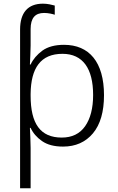

<svg xmlns="http://www.w3.org/2000/svg" viewBox="-20 -785 639 1041"><path d="M212.9 -765.1C130.4 -765.1 88.9 -715.3 88.9 -625V235.8H146V17.1C146 -16.1 143.6 -58.6 142.1 -91.8H146C158.7 -64 179.2 -40 208 -20C236.8 0 274.4 9.8 321.8 9.8C389.6 9.8 443.8 -14.2 483.9 -62C523.9 -109.9 543.9 -178.7 543.9 -269C543.9 -448.7 463.4 -542 327.1 -542C277.8 -542 238.3 -531.2 209.5 -510.3C180.7 -488.8 159.2 -463.9 146 -435.1H142.1C142.6 -449.2 143.6 -466.3 144.5 -486.8C145.5 -506.8 146 -523.9 146 -538.1V-627C146 -688 170.9 -714.8 219.2 -714.8C242.7 -714.8 265.1 -709 276.9 -705.1V-754.9C262.7 -758.8 238.3 -765.1 212.9 -765.1ZM318.8 -493.2C429.7 -493.2 484.9 -412.6 484.9 -270C484.9 -198.2 470.2 -141.6 441.4 -100.6C412.6 -59.6 370.1 -39.1 314.9 -39.1C199.2 -39.1 146 -113.8 146 -266.1V-275.9C147.5 -416 200.2 -493.2 318.8 -493.2Z"/></svg>

Font: Noto Reveo Sans
Style: Regular
Weight: 300
Designer: Monotype Design Team
Foundry: Monotype Imaging Inc.
Version: Version 2.007